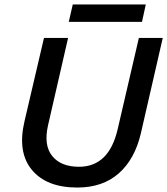

<svg xmlns="http://www.w3.org/2000/svg" viewBox="-20 -830 749 860"><path d="M633 -810 616 -732H288L306 -810ZM326 10Q188 10 122.5 -69.5Q57 -149 90 -288L177 -660H285L195 -268Q175 -179 214 -131Q253 -83 334 -83Q468 -83 507 -251L602 -660H709L611 -233Q584 -117 512 -53.5Q440 10 326 10Z"/></svg>

Font: Elaine Sans Medium
Style: Italic
Weight: 500
Italic angle: -13°
Designer: Wei Huang
Foundry: Wei Huang
Version: Version 2.001;December 24, 2019;FontCreator 12.0.0.2547 64-b